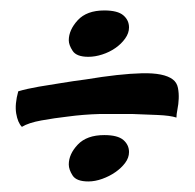

<svg xmlns="http://www.w3.org/2000/svg" viewBox="-20 -469 369 364"><path d="M177.7 -212.9Q203.1 -212.9 213.9 -203.6Q224.6 -194.3 224.6 -180.7Q224.6 -169.9 217.3 -160.2Q210 -150.4 198.7 -142.6Q187.5 -134.8 173.8 -129.9Q160.2 -125 147.5 -125Q125 -125 117.7 -136.2Q110.4 -147.5 110.4 -157.2Q110.4 -176.8 127.4 -194.8Q144.5 -212.9 177.7 -212.9ZM21.5 -228.5Q13.7 -236.3 10.7 -253.9Q7.8 -271.5 14.6 -295.9Q31.2 -300.8 53.7 -304.7Q76.2 -308.6 95.7 -311.5Q119.1 -315.4 142.6 -318.4Q207 -329.1 249 -330.1Q291 -331.1 307.6 -318.4Q315.4 -312.5 317.4 -302.2Q319.3 -292 318.8 -281.7Q318.4 -271.5 316.4 -261.7Q314.5 -252 314.5 -246.1Q302.7 -250 278.8 -251Q254.9 -252 230.5 -252.9H169.9Q137.7 -252 108.4 -248Q83 -245.1 58.6 -240.7Q34.2 -236.3 21.5 -228.5ZM224.6 -417Q224.6 -406.2 217.3 -396Q210 -385.7 198.7 -377.9Q187.5 -370.1 173.8 -365.7Q160.2 -361.3 147.5 -361.3Q125 -361.3 117.7 -372.6Q110.4 -383.8 110.4 -392.6Q110.4 -412.1 127.4 -430.7Q144.5 -449.2 177.7 -449.2Q203.1 -449.2 213.9 -439.9Q224.6 -430.7 224.6 -417Z"/></svg>

Font: Rancho
Style: Regular
Weight: 400
Designer: Font Diner, Inc
Foundry: Font Diner, Inc
Version: Version 1.000